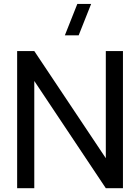

<svg xmlns="http://www.w3.org/2000/svg" viewBox="-20 -988 736 1008"><path d="M458.5 -967.5 393 -802.5H320.5L386 -967.5ZM160 0H70V-720H160L535.5 -157.5V-720H625.5V0H535.5L160 -563Z"/></svg>

Font: CCSD_manrope Medium
Style: Regular
Weight: 500
Designer: Mikhail Sharanda
Foundry: Mikhail Sharanda
Version: Version 4.503